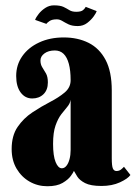

<svg xmlns="http://www.w3.org/2000/svg" viewBox="-20 -668 496 700"><path d="M152.5 11Q117.5 11 88 -5.8Q58.5 -22.5 40.5 -53Q22.5 -83.5 22.5 -124.5Q22.5 -173.5 44.2 -205.2Q66 -237 98 -258.2Q130 -279.5 162 -296Q194 -312.5 215.8 -330.8Q237.5 -349 237.5 -375.5Q237.5 -411 231 -435.2Q224.5 -459.5 211.8 -471.8Q199 -484 180 -484Q156.5 -484 142 -473.2Q127.5 -462.5 127.5 -447.5Q127.5 -433 134.2 -422.5Q141 -412 147.8 -400Q154.5 -388 154.5 -367.5Q154.5 -340 138.5 -324.5Q122.5 -309 97.5 -309Q71.5 -309 55.2 -331Q39 -353 39 -391Q39 -431.5 61.2 -463.2Q83.5 -495 122.8 -513.2Q162 -531.5 212.5 -531.5Q263.5 -531.5 303 -511.8Q342.5 -492 365 -449.5Q387.5 -407 387.5 -338V-91Q387.5 -63 391.5 -53.8Q395.5 -44.5 404.5 -44.5Q414.5 -44.5 421.5 -50.2Q428.5 -56 432 -60L455.5 -30Q446 -16.5 417.2 -3.2Q388.5 10 350 10Q310.5 10 290.2 -0.5Q270 -11 261.8 -24.2Q253.5 -37.5 249.5 -45Q248 -40 238.2 -26.5Q228.5 -13 208 -1Q187.5 11 152.5 11ZM205.5 -54.5Q215 -54.5 222.2 -63.5Q229.5 -72.5 233.5 -87.8Q237.5 -103 237.5 -121V-304.5Q235.5 -290.5 225.5 -278.8Q215.5 -267 203.5 -251.5Q191.5 -236 182.5 -210.5Q173.5 -185 173.5 -143.5Q173.5 -99.5 182.8 -77Q192 -54.5 205.5 -54.5ZM263.5 -573Q243 -573 230 -579.2Q217 -585.5 207.2 -591.5Q197.5 -597.5 187 -597.5Q169.5 -597.5 160.5 -591.2Q151.5 -585 149 -581L108 -595.5Q111 -604.5 120.8 -617Q130.5 -629.5 145 -639Q159.5 -648.5 176.5 -648.5Q199.5 -648.5 211.5 -642.8Q223.5 -637 233 -631Q242.5 -625 258 -625Q276 -625 283.2 -631.5Q290.5 -638 292.5 -643L332.5 -627.5Q331 -621.5 321.8 -608.5Q312.5 -595.5 297.8 -584.2Q283 -573 263.5 -573Z"/></svg>

Font: Imbue Thin 10pt Black
Style: Regular
Weight: 900
Version: Version 1.102